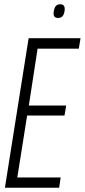

<svg xmlns="http://www.w3.org/2000/svg" viewBox="-20 -879 397 899"><path d="M3 0 114 -700H357L349 -651H156L115 -385H290L282 -338H107L61 -48H264L257 0ZM252 -795Q231 -795 231 -815Q231 -831 237.5 -845Q244 -859 262 -859Q283 -859 283 -837Q283 -822 276.5 -808.5Q270 -795 252 -795Z"/></svg>

Font: Georama Condensed Light
Style: Italic
Weight: 300
Width: 3
Italic angle: -9°
Designer: Jean-Baptiste Levee
Foundry: Production Type
Version: Version 1.000